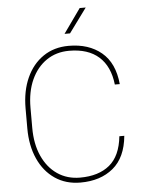

<svg xmlns="http://www.w3.org/2000/svg" viewBox="-61 -964 770 1022"><g transform="rotate(-5 324.0 -453.0)"><path d="M554.7 -217.8H581.1Q570.3 -102.5 502.4 -46.4Q434.6 9.8 327.6 9.8Q249.5 9.8 191.7 -29.5Q133.8 -68.8 102.1 -139.2Q70.3 -209.5 70.3 -302.2V-408.7Q70.3 -501.5 102.1 -571.8Q133.8 -642.1 191.7 -681.4Q249.5 -720.7 327.6 -720.7Q434.6 -720.7 502.4 -664.3Q570.3 -607.9 581.1 -494.1H554.7Q543.9 -591.8 486.3 -643.1Q428.7 -694.3 327.6 -694.3Q258.8 -694.3 206.8 -658.9Q154.8 -623.5 125.7 -559.6Q96.7 -495.6 96.7 -409.7V-302.2Q96.7 -216.3 125.7 -151.9Q154.8 -87.4 206.8 -52Q258.8 -16.6 327.6 -16.6Q426.8 -16.6 485.4 -64.9Q543.9 -113.3 554.7 -217.8ZM311.5 -786.1 403.8 -916H436L340.8 -786.1Z"/></g></svg>

Font: Vazirmatn RD FD Thin
Style: Regular
Weight: 100
Designer: Saber Rastikerdar
Foundry: Saber Rastikerdar
Version: Version 33.003